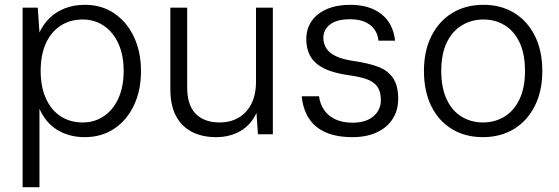

<svg xmlns="http://www.w3.org/2000/svg" viewBox="-20 -558 2325 798"><path d="M74 220V-526H137L144 -423Q159 -456 185 -482Q211 -508 248.5 -523Q286 -538 333 -538Q403 -538 455.5 -502Q508 -466 537 -404Q566 -342 566 -262Q566 -182 536.5 -120Q507 -58 454.5 -23Q402 12 332 12Q268 12 219 -17.5Q170 -47 144 -106V220ZM324 -49Q373 -49 411.5 -75Q450 -101 472 -149Q494 -197 494 -263Q494 -329 472 -377Q450 -425 411.5 -451Q373 -477 324 -477Q271 -477 231.5 -451Q192 -425 170.5 -377.5Q149 -330 149 -263Q149 -198 170.5 -149.5Q192 -101 231.5 -75Q271 -49 324 -49Z M878 12Q821 12 778.5 -9.5Q736 -31 712 -75Q688 -119 688 -187V-526H758V-195Q758 -121 793.5 -85Q829 -49 893 -49Q936 -49 970 -68Q1004 -87 1024 -125Q1044 -163 1044 -219V-526H1114V0H1052L1046 -89Q1024 -40 980 -14Q936 12 878 12Z M1445 12Q1379 12 1333.5 -8Q1288 -28 1263.5 -66.5Q1239 -105 1234 -158H1306Q1310 -126 1327 -101Q1344 -76 1374 -62Q1404 -48 1446 -48Q1483 -48 1509 -60Q1535 -72 1549 -93.5Q1563 -115 1563 -141Q1563 -177 1548.5 -197.5Q1534 -218 1505 -228.5Q1476 -239 1432 -245Q1389 -251 1355.5 -262Q1322 -273 1299 -291Q1276 -309 1264.5 -335Q1253 -361 1253 -396Q1253 -438 1275 -470Q1297 -502 1338 -520Q1379 -538 1436 -538Q1516 -538 1565 -499.5Q1614 -461 1622 -389H1553Q1549 -430 1518.5 -454Q1488 -478 1435 -478Q1380 -478 1352 -456.5Q1324 -435 1324 -400Q1324 -377 1336 -357.5Q1348 -338 1376 -324.5Q1404 -311 1453 -304Q1509 -296 1550 -281Q1591 -266 1613 -234.5Q1635 -203 1635 -147Q1635 -99 1611.5 -63Q1588 -27 1545.5 -7.5Q1503 12 1445 12Z M1987 12Q1914 12 1858.5 -21.5Q1803 -55 1772.5 -117Q1742 -179 1742 -263Q1742 -347 1773.5 -409Q1805 -471 1860.5 -504.5Q1916 -538 1989 -538Q2062 -538 2117 -504.5Q2172 -471 2203 -409Q2234 -347 2234 -263Q2234 -179 2202.5 -117Q2171 -55 2115.5 -21.5Q2060 12 1987 12ZM1987 -49Q2036 -49 2075.5 -72.5Q2115 -96 2138.5 -144Q2162 -192 2162 -263Q2162 -335 2139 -382.5Q2116 -430 2077 -453.5Q2038 -477 1989 -477Q1941 -477 1901 -453.5Q1861 -430 1837.5 -382.5Q1814 -335 1814 -263Q1814 -192 1837 -144Q1860 -96 1899.5 -72.5Q1939 -49 1987 -49Z"/></svg>

Font: DM Sans 9pt Light
Style: Regular
Weight: 300
Version: Version 4.004;gftools[0.9.30]